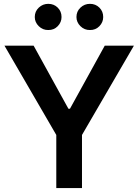

<svg xmlns="http://www.w3.org/2000/svg" viewBox="-20 -961 707 981"><path d="M2.9 -727.5H151.9L329.6 -405.3H337.4L515.1 -727.5H664.1L398.9 -271.5V0H267.6V-271.5ZM226.6 -807.6Q198.7 -807.1 178.2 -827.1Q157.7 -847.2 157.7 -874Q157.7 -902.8 178.2 -922.1Q198.7 -941.4 226.6 -941.4Q255.4 -941.4 274.9 -922.1Q294.4 -902.8 294.4 -874Q294.4 -847.2 274.9 -827.1Q255.4 -807.1 226.6 -807.6ZM439.5 -807.6Q411.6 -807.1 391.1 -827.1Q370.6 -847.2 370.6 -874Q370.6 -902.8 391.1 -922.1Q411.6 -941.4 439.5 -941.4Q468.3 -941.4 487.8 -922.1Q507.3 -902.8 507.3 -874Q507.3 -847.2 487.8 -827.1Q468.3 -807.1 439.5 -807.6Z"/></svg>

Font: Inter Tight SemiBold
Style: Regular
Weight: 600
Designer: Rasmus Andersson
Foundry: rsms
Version: Version 3.004; ttfautohint (v1.8.4.7-5d5b)